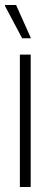

<svg xmlns="http://www.w3.org/2000/svg" viewBox="-22 -743 199 763"><path d="M57 0V-526H100V0ZM101 -591H66L-2 -719V-723H42Z"/></svg>

Font: Archivo ExtraCondensed Thin
Style: Regular
Weight: 250
Width: 2
Designer: Hector Gatti
Foundry: Omnibus-Type
Version: Version 2.001